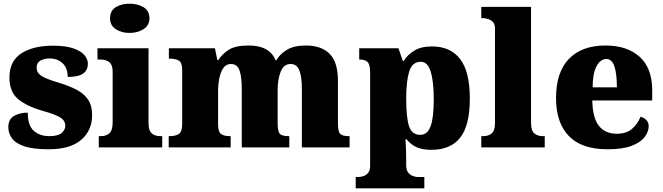

<svg xmlns="http://www.w3.org/2000/svg" viewBox="-20 -797 3583 1038"><path d="M243 10Q159 10 111.5 -6Q64 -22 44.5 -49.5Q25 -77 25 -109Q25 -153 56 -170.5Q87 -188 130 -188Q130 -119 162.5 -90Q195 -61 246 -61Q294 -61 313.5 -78Q333 -95 333 -117Q333 -146 304 -163Q275 -180 213 -197Q122 -223 76.5 -262.5Q31 -302 31 -378Q31 -467 95.5 -508.5Q160 -550 266 -550Q335 -550 376.5 -535.5Q418 -521 436.5 -499Q455 -477 455 -453Q455 -417 429 -399Q403 -381 346 -381Q346 -430 318 -455.5Q290 -481 249 -481Q218 -481 198 -469Q178 -457 178 -432Q178 -404 202.5 -387.5Q227 -371 297 -350Q351 -334 392 -313Q433 -292 455.5 -259.5Q478 -227 478 -174Q478 -92 419 -41Q360 10 243 10Z M681 -619Q636 -619 605.5 -639.5Q575 -660 575 -698Q575 -739 605.5 -758Q636 -777 681 -777Q724 -777 756 -758Q788 -739 788 -698Q788 -660 756 -639.5Q724 -619 681 -619ZM514 0V-61H526Q555 -61 572 -77Q589 -93 589 -135V-409Q589 -446 571 -460.5Q553 -475 526 -475H507V-536H783V-131Q783 -91 800.5 -76Q818 -61 846 -61H857V0Z M892 0V-61H896Q930 -61 947.5 -73Q965 -85 965 -128V-417Q965 -458 947.5 -469Q930 -480 897 -480H893V-536H1142L1155 -472H1160Q1180 -504 1216 -527.5Q1252 -551 1325 -551Q1436 -551 1470 -472H1475Q1492 -504 1530.5 -527.5Q1569 -551 1634 -551Q1717 -551 1762 -506Q1807 -461 1807 -360V-131Q1807 -85 1819.5 -73Q1832 -61 1866 -61H1870V0H1612V-317Q1612 -381 1598.5 -416Q1585 -451 1551 -451Q1514 -451 1497.5 -409.5Q1481 -368 1481 -312V-131Q1481 -85 1493.5 -73Q1506 -61 1540 -61H1544V0H1287V-317Q1287 -381 1275 -416Q1263 -451 1228 -451Q1203 -451 1188 -430Q1173 -409 1166 -375Q1159 -341 1159 -301V-125Q1159 -85 1174.5 -73Q1190 -61 1223 -61H1227V0Z M1903 221V160H1918Q1927 160 1942 156Q1957 152 1969 139Q1981 126 1981 100V-403Q1981 -450 1966.5 -462.5Q1952 -475 1927 -475H1922V-536H2134L2158 -467H2162Q2183 -501 2220 -523.5Q2257 -546 2315 -546Q2415 -546 2467.5 -478Q2520 -410 2520 -264Q2520 -119 2468 -53Q2416 13 2312 13Q2263 13 2231.5 -1.5Q2200 -16 2178 -44H2172Q2174 -19 2175 8.5Q2176 36 2176 66V96Q2176 124 2188 137.5Q2200 151 2215 155.5Q2230 160 2238 160H2274V221ZM2252 -68Q2291 -68 2308 -114.5Q2325 -161 2325 -261Q2325 -356 2308.5 -409.5Q2292 -463 2255 -463Q2208 -463 2192 -409.5Q2176 -356 2176 -264Q2176 -161 2191.5 -114.5Q2207 -68 2252 -68Z M2582 0V-61H2593Q2621 -61 2638.5 -76Q2656 -91 2656 -131V-643Q2656 -668 2643.5 -679.5Q2631 -691 2616 -695Q2601 -699 2593 -699H2582V-760H2851V-131Q2851 -91 2868.5 -76Q2886 -61 2914 -61H2925V0Z M3265 10Q3123 10 3054.5 -62.5Q2986 -135 2986 -266Q2986 -407 3056 -479Q3126 -551 3253 -551Q3371 -551 3438.5 -489.5Q3506 -428 3506 -309V-254H3182Q3184 -160 3217.5 -117Q3251 -74 3315 -74Q3366 -74 3396.5 -100Q3427 -126 3443 -166Q3462 -161 3474.5 -148Q3487 -135 3487 -115Q3487 -85 3465 -56Q3443 -27 3394.5 -8.5Q3346 10 3265 10ZM3315 -325Q3315 -399 3301.5 -438.5Q3288 -478 3258 -478Q3226 -478 3205 -439Q3184 -400 3184 -325Z"/></svg>

Font: Noto Serif Telugu Black
Style: Regular
Weight: 900
Designer: Jelle Bosma - Monotype Design Team
Foundry: Monotype Imaging Inc.
Version: Version 2.005; ttfautohint (v1.8.4.7-5d5b)